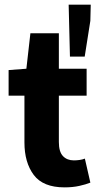

<svg xmlns="http://www.w3.org/2000/svg" viewBox="-20 -790 423 821"><path d="M255.9 11.2Q164.2 11.2 124.3 -42Q84.5 -95.2 84.5 -181.1V-380.8H16.8V-490.4L92.8 -496.1L110 -647.8H231.7V-496.1H350.4V-380.8H231.7V-182.7Q231.7 -140.9 249.3 -122.5Q266.8 -104.2 295.8 -104.2Q308.1 -104.2 320.3 -106Q332.5 -107.7 342.9 -111.8L366.4 -9.1Q347.4 -1.3 319.2 4.9Q291 11.2 255.9 11.2ZM279.1 -548 273.6 -770.1H368L366.3 -700.8L342.2 -548Z"/></svg>

Font: Mada
Style: Regular
Weight: 400
Designer: Khaled Hosny
Version: Version 1.5